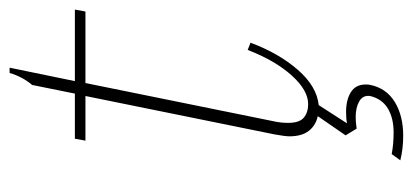

<svg xmlns="http://www.w3.org/2000/svg" viewBox="-250 -424 860 400"><g transform="rotate(-90 180.0 -224.0)"><path d="M128 -87Q124 -70 124 -54Q124 -30 135 -21Q146 -12 163 -12Q192 -12 223 -46.5Q254 -81 276 -138L291 -132Q269 -73 234.5 -33.5Q200 6 161 10L123 69Q131 67 147 67Q172 67 188 77Q204 87 204 108Q204 114 203 118Q196 151 167.5 168.5Q139 186 97 186Q70 186 46 180L59 162Q79 166 104 166Q134 166 154 154Q174 142 180 117Q182 102 169 94.5Q156 87 136 87Q126 87 112 89L98 66L138 8Q119 4 107.5 -10.5Q96 -25 96 -51Q96 -60 100 -82L180 -476H87L91 -498H185L203 -587Q220 -607 228 -634H239L211 -498H360L356 -476H207Z"/></g></svg>

Font: Trirong Thin
Style: Italic
Weight: 250
Italic angle: -12°
Designer: Katatrad Team
Foundry: CadsonDemak
Version: Version 1.001